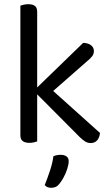

<svg xmlns="http://www.w3.org/2000/svg" viewBox="-20 -675 527 914"><path d="M198 -211 148 -250 376 -471Q400 -470 413.5 -459.5Q427 -449 427 -432Q427 -418 418.5 -407Q410 -396 394 -383ZM146 -237 202 -270 456 -42Q454 -20 442.5 -7Q431 6 412 6Q397 6 384.5 -2Q372 -10 359 -23ZM77 -268 157 -256V-2Q152 0 142 2.5Q132 5 120 5Q99 5 88 -3.5Q77 -12 77 -31ZM157 -217 77 -229V-648Q82 -650 92.5 -652.5Q103 -655 115 -655Q136 -655 146.5 -646.5Q157 -638 157 -619ZM262 201Q254 211 244.5 215Q235 219 224 219Q203 219 193 206Q207 171 219 134Q231 97 234 69Q243 65 251.5 63.5Q260 62 270 62Q286 62 296.5 69.5Q307 77 307 92Q307 108 300 129.5Q293 151 282.5 170Q272 189 262 201Z"/></svg>

Font: Baloo Paaji 2
Style: Regular
Weight: 400
Designer: Shuchita Grover, Noopur Datye and Ek Type
Foundry: Ek Type
Version: Version 1.700